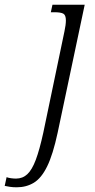

<svg xmlns="http://www.w3.org/2000/svg" viewBox="-151 -556 402 816"><path d="M-80 240Q-96 240 -109 238Q-122 236 -131 234L-123 197Q-115 200 -104 201.5Q-93 203 -83 203Q-55 203 -35 184.5Q-15 166 1 123.5Q17 81 33 8L123 -423Q129 -451 129 -469Q129 -492 118 -498Q107 -504 80 -504H65L72 -536H209L94 8Q74 101 49.5 151Q25 201 -7 220.5Q-39 240 -80 240Z"/></svg>

Font: Noto Serif Condensed Light
Style: Italic
Weight: 300
Width: 3
Italic angle: -12°
Designer: Monotype Design Team
Foundry: Monotype Imaging Inc.
Version: Version 2.014; ttfautohint (v1.8.4.7-5d5b)